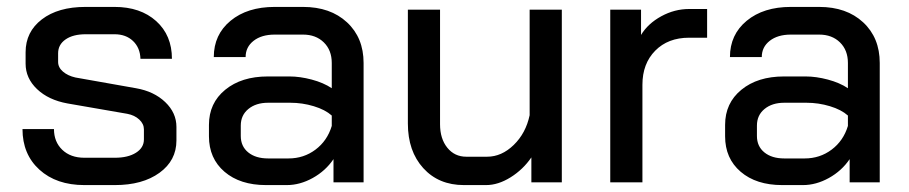

<svg xmlns="http://www.w3.org/2000/svg" viewBox="-20 -527 2627 555"><path d="M45 -154H136Q136 -117 160 -94Q184 -71 224 -71H312Q350 -71 373 -85.5Q396 -100 396 -124V-153Q396 -169 382.5 -181.5Q369 -194 348 -198L175 -228Q120 -238 87 -269.5Q54 -301 54 -343V-376Q54 -435 101 -471Q148 -507 227 -507H311Q386 -507 431.5 -466Q477 -425 477 -357H386Q385 -389 364.5 -408.5Q344 -428 311 -428H228Q191 -428 169.5 -413Q148 -398 148 -373V-348Q148 -332 162 -320Q176 -308 198 -303L373 -272Q425 -263 457.5 -232Q490 -201 490 -160V-121Q490 -63 441 -27.5Q392 8 312 8H224Q143 8 94 -36.5Q45 -81 45 -154Z M584 -133V-166Q584 -229 631 -267.5Q678 -306 754 -306H817Q847 -306 881 -297Q915 -288 939 -272V-345Q939 -382 916 -404.5Q893 -427 856 -427H774Q736 -427 713 -409Q690 -391 690 -362H598Q598 -427 646.5 -467Q695 -507 774 -507H856Q935 -507 983 -462.5Q1031 -418 1031 -345V0H944V-67Q921 -33 884 -12.5Q847 8 809 8H749Q674 8 629 -30.5Q584 -69 584 -133ZM814 -69Q858 -69 892 -94.5Q926 -120 939 -163V-193Q920 -210 887 -220Q854 -230 819 -230H755Q720 -230 698 -212Q676 -194 676 -164V-134Q676 -104 697.5 -86.5Q719 -69 755 -69Z M1159 -170V-499H1252V-168Q1252 -126 1273 -100Q1294 -74 1328 -74H1388Q1430 -74 1465 -108Q1500 -142 1511 -194V-499H1604V0H1516V-72Q1492 -37 1456 -14.5Q1420 8 1385 8H1321Q1248 8 1203.5 -41Q1159 -90 1159 -170Z M1744 -499H1833V-426Q1853 -459 1891.5 -480Q1930 -501 1972 -501H2024V-418H1972Q1911 -418 1874 -380.5Q1837 -343 1837 -282V0H1744Z M2076 -133V-166Q2076 -229 2123 -267.5Q2170 -306 2246 -306H2309Q2339 -306 2373 -297Q2407 -288 2431 -272V-345Q2431 -382 2408 -404.5Q2385 -427 2348 -427H2266Q2228 -427 2205 -409Q2182 -391 2182 -362H2090Q2090 -427 2138.5 -467Q2187 -507 2266 -507H2348Q2427 -507 2475 -462.5Q2523 -418 2523 -345V0H2436V-67Q2413 -33 2376 -12.5Q2339 8 2301 8H2241Q2166 8 2121 -30.5Q2076 -69 2076 -133ZM2306 -69Q2350 -69 2384 -94.5Q2418 -120 2431 -163V-193Q2412 -210 2379 -220Q2346 -230 2311 -230H2247Q2212 -230 2190 -212Q2168 -194 2168 -164V-134Q2168 -104 2189.5 -86.5Q2211 -69 2247 -69Z"/></svg>

Font: Bai Jamjuree Medium
Style: Regular
Weight: 500
Version: Version 1.000; ttfautohint (v1.6)